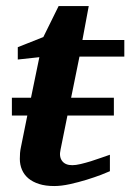

<svg xmlns="http://www.w3.org/2000/svg" viewBox="-20 -606 433 638"><path d="M204.1 -222.2 181.2 -108.9Q175.8 -85.4 186.3 -71.3Q196.8 -57.1 220.2 -57.1Q231.9 -57.1 248.3 -61Q264.6 -64.9 282.2 -70.3Q299.8 -75.7 316.4 -81.8Q333 -87.9 345.2 -91.8V-37.1Q336.9 -33.2 315.9 -25.1Q294.9 -17.1 268.1 -8.8Q241.2 -0.5 212.4 5.9Q183.6 12.2 160.2 12.2Q131.3 12.2 109.9 5.4Q88.4 -1.5 74.2 -13.4Q60.1 -25.4 53 -42Q45.9 -58.6 45.9 -78.1Q45.9 -87.9 46.6 -97.7Q47.4 -107.4 49.8 -118.2L70.8 -222.2H19.5V-281.2H83L110.8 -416L39.1 -408.2V-449.2L124 -482.9L174.8 -585.9H274.9L253.9 -473.1H393.1V-418H244.1L216.3 -281.2H358.4V-222.2Z"/></svg>

Font: Charis SIL Afr
Style: Bold Italic
Weight: 700
Italic angle: -11°
Foundry: SIL International
Version: Version 5.000